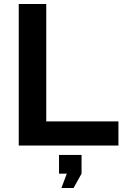

<svg xmlns="http://www.w3.org/2000/svg" viewBox="-20 -730 624 963"><path d="M288 213 315 141H276V47H389V141L349 213ZM74 0V-710H212V-121H574V0Z"/></svg>

Font: PTCRaleway
Style: Bold
Weight: 700
Designer: Matt McInerney, Pablo Impallari, Rodrigo Fuenzalida
Foundry: Matt McInerney, Pablo Impallari, Rodrigo Fuenzalida
Version: Version 3.000g; ttfautohint (v1.5) -l 8 -r 28 -G 28 -x 14 -D